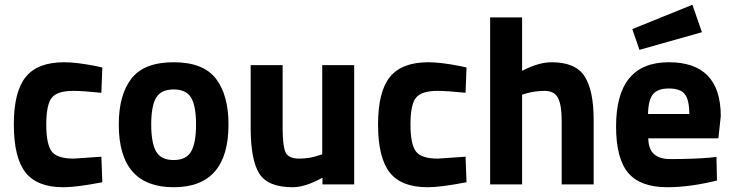

<svg xmlns="http://www.w3.org/2000/svg" viewBox="-20 -773 3076 805"><path d="M249 -512Q301 -512 382 -496L409 -490L405 -384Q326 -392 288 -392Q219 -392 196.5 -362.5Q174 -333 174 -251Q174 -169 196.5 -138.5Q219 -108 289 -108L405 -116L409 -9Q302 12 246 12Q135 12 86.5 -50.5Q38 -113 38 -251Q38 -389 88 -450.5Q138 -512 249 -512Z M938 -251Q938 12 708 12Q478 12 478 -251Q478 -375 531 -443.5Q584 -512 708 -512Q832 -512 885 -443.5Q938 -375 938 -251ZM634.5 -138Q655 -102 708 -102Q761 -102 781.5 -138Q802 -174 802 -251Q802 -328 781.5 -363Q761 -398 708 -398Q655 -398 634.5 -363Q614 -328 614 -251Q614 -174 634.5 -138Z M1331 -500H1465V0H1332V-28Q1260 12 1207 12Q1103 12 1067 -45.5Q1031 -103 1031 -238V-500H1165V-236Q1165 -162 1177 -135Q1189 -108 1234 -108Q1279 -108 1318 -122L1331 -126Z M1776 -512Q1828 -512 1909 -496L1936 -490L1932 -384Q1853 -392 1815 -392Q1746 -392 1723.5 -362.5Q1701 -333 1701 -251Q1701 -169 1723.5 -138.5Q1746 -108 1816 -108L1932 -116L1936 -9Q1829 12 1773 12Q1662 12 1613.5 -50.5Q1565 -113 1565 -251Q1565 -389 1615 -450.5Q1665 -512 1776 -512Z M2169 0H2035V-700H2169V-476Q2238 -512 2293 -512Q2393 -512 2431 -453Q2469 -394 2469 -271V0H2335V-268Q2335 -331 2320 -361.5Q2305 -392 2263 -392Q2221 -392 2182 -380L2169 -376Z M2790 -106Q2883 -106 2956 -112L2984 -115L2986 -16Q2871 12 2778 12Q2665 12 2614 -48Q2563 -108 2563 -243Q2563 -512 2784 -512Q3002 -512 3002 -286L2992 -193H2698Q2699 -147 2722.5 -126.5Q2746 -106 2790 -106ZM2870 -295Q2870 -355 2851 -378.5Q2832 -402 2784.5 -402Q2737 -402 2717.5 -377.5Q2698 -353 2697 -295ZM2631 -651 2883 -753 2923 -638 2661 -564Z"/></svg>

Font: Titillium-CLs Web
Style: CLs-Bold
Weight: 700
Version: Version 1.002;PS 57.000;hotconv 1.0.70;makeotf.lib2.5.55311